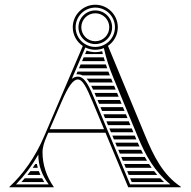

<svg xmlns="http://www.w3.org/2000/svg" viewBox="-20 -790 805 810"><path d="M139.4 -82C137.9 -87.3 136.6 -92.6 135.5 -98H128.8C125.2 -92.5 121.6 -87.2 118 -82ZM143.9 -68H108C103.9 -62.5 99.9 -57.2 95.7 -52H150.5C148.1 -57.3 145.9 -62.6 143.9 -68ZM157.5 -38H84.3C79.8 -32.6 75.2 -27.3 70.4 -22H166.7C163.4 -27.3 160.3 -32.7 157.5 -38ZM328.1 -472H443.4C441.3 -477.4 439.2 -482.7 437.3 -488H307.1C305.4 -484.1 303.8 -480.2 302.1 -476.3C304.2 -476.6 306.2 -476.7 308.3 -476.7C315.5 -476.7 322.1 -475.1 328.1 -472ZM345.4 -458C349.5 -453.4 353.3 -448 357 -442H455.7L450 -455.7C449.7 -456.4 449.4 -457.2 449 -458ZM364.9 -428C367.5 -422.9 370.1 -417.6 372.6 -412H468.1C465.9 -417.3 463.7 -422.7 461.5 -428ZM378.8 -398C381 -392.8 383.2 -387.4 385.5 -382H480.5C478.3 -387.3 476.1 -392.7 473.9 -398ZM339 -562H413.9C412.9 -566 411.9 -570 410.9 -574C401.3 -571.3 392.1 -570 382 -570C369.2 -570 355.1 -572.9 345.3 -576.6C343.2 -571.7 341.1 -566.9 339 -562ZM332.9 -548 326.1 -532H422.4C420.7 -537.3 419.2 -542.6 417.7 -548ZM320 -518C317.7 -512.7 315.4 -507.3 313.1 -502H432.2C430.3 -507.3 428.5 -512.7 426.8 -518ZM486.3 -368H391.3L398 -352H493ZM498.8 -338H403.8L410.5 -322H505.4C503.2 -327.3 501 -332.7 498.8 -338ZM511.2 -308H416.4C418.6 -302.7 420.8 -297.3 423 -292H517.8ZM523.6 -278H428.9L435.5 -262H530.3ZM536.1 -248H441.4L448.1 -232H542.7ZM548.5 -218H453.9L460.6 -202H555.2C553.8 -205.2 552.5 -208.4 551.2 -211.6ZM619.9 -82C616.1 -87.3 612.5 -92.6 608.9 -98H504L510.6 -82ZM630.3 -68H516.5C518.7 -62.7 520.9 -57.3 523.1 -52H643.4C638.9 -57.2 634.5 -62.6 630.3 -68ZM656.1 -38H529C531.2 -32.7 533.4 -27.3 535.7 -22H672.2C666.7 -27.2 661.3 -32.6 656.1 -38ZM561.2 -188H466.4L473.1 -172H568.5C566 -177.3 563.6 -182.6 561.2 -188ZM575.2 -158H478.9L485.6 -142H583.3C580.5 -147.3 577.8 -152.6 575.2 -158ZM590.9 -128H491.4C493.7 -122.7 495.9 -117.3 498.1 -112H600.2C597 -117.3 593.9 -122.6 590.9 -128ZM382 -758C427.8 -758 465 -720.8 465 -675C465 -629.2 427.8 -592 382 -592C336.2 -592 299 -629.2 299 -675C299 -720.8 336.2 -758 382 -758ZM382 -746C342.8 -746 311 -714.2 311 -675C311 -635.8 342.8 -604 382 -604C421.2 -604 453 -635.8 453 -675C453 -714.2 421.2 -746 382 -746ZM382 -770C329.6 -770 287 -727.4 287 -675C287 -642.1 303.8 -613 329.3 -596L168 -219C129 -126 76 -54 19 -1L20 0H206L207 -1C176 -45 159.4 -95.5 159.4 -147.4C159.4 -171.3 167.7 -193 177.2 -215.1L183.6 -230H425.1L521 0H743V-2C667 -53 628.9 -129.8 591.5 -220L435.5 -596.5C460.5 -613.6 477 -642.4 477 -675C477 -727.4 434.4 -770 382 -770ZM382 -734C414.6 -734 441 -707.6 441 -675C441 -642.4 414.6 -616 382 -616C349.4 -616 323 -642.4 323 -675C323 -707.6 349.4 -734 382 -734ZM381.9 -364.6C356.6 -425.2 338.4 -466.7 308.3 -466.7C299.1 -466.7 290.8 -463.4 282.9 -457.1L340 -589.8C352.7 -583.5 366.9 -580 382 -580C394.8 -580 407 -582.5 418.2 -587.1C428.4 -541.2 441.2 -503.1 459.2 -459.5L560.4 -215.4C594.2 -133.8 631.8 -66.9 698.8 -12H529ZM141.6 -138.2C141.6 -90.8 157.5 -51.1 185.5 -12H47.4C81.9 -47.5 113.6 -89 141.6 -138.2ZM189.9 -245 240 -361C267.8 -425.5 288.4 -454.7 308.3 -454.7C328.3 -454.7 344.2 -423.7 370.8 -360L418.9 -245Z"/></svg>

Font: SortefaxS02
Style: Medium
Weight: 500
Designer: gluk
Foundry: gluk
Version: Version 0.261